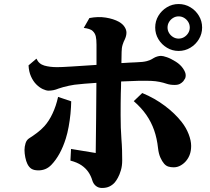

<svg xmlns="http://www.w3.org/2000/svg" viewBox="-20 -890 1040 949"><path d="M421.9 -800.8Q465.3 -809.1 503.2 -803Q541 -796.9 567.9 -782.2Q586.4 -771.5 595.7 -757.1Q605 -742.7 605 -729Q605 -712.4 596.2 -693.8Q591.3 -685.1 586.2 -669.2Q581.1 -653.3 581.1 -632.8L580.1 -578.1Q603 -579.6 621.6 -580.6Q640.1 -581.5 652.8 -582Q687 -583 705.6 -587.9Q724.1 -592.8 737.8 -602.1Q747.1 -607.9 757.1 -610.8Q767.1 -613.8 775.9 -613.8Q785.6 -613.8 804.9 -607.2Q824.2 -600.6 849.1 -585Q871.6 -570.8 884.8 -551.5Q897.9 -532.2 897.9 -518.1Q897.9 -508.3 895 -502.4Q892.1 -496.6 886.2 -488.8Q879.4 -481 869.6 -475.6Q859.9 -470.2 842.8 -470.2Q820.8 -470.2 803.2 -476.1Q788.1 -481.4 768.3 -485.4Q748.5 -489.3 727.1 -490.2Q698.7 -491.2 662.6 -490.5Q626.5 -489.7 578.6 -487.3L578.1 -458Q577.6 -448.7 577.1 -428Q576.7 -407.2 576.4 -379.6Q576.2 -352.1 576.2 -321Q576.2 -290 577.1 -259.8Q578.1 -229.5 580.1 -204.1Q582.5 -174.8 583.3 -147.5Q584 -120.1 584 -97.2Q584 -70.3 577.6 -48.6Q571.3 -26.9 562.7 -11.5Q554.2 3.9 546.9 12.2Q536.1 24.4 521 31.7Q505.9 39.1 483.9 39.1Q466.8 39.1 454.1 29.1Q441.4 19 436 1Q429.7 -20.5 417 -39.3Q404.3 -58.1 383.1 -72.8Q361.8 -87.4 328.1 -96.2L331.1 -153.8L453.1 -133.8Q454.1 -214.4 455.1 -303.5Q456.1 -392.6 456.5 -480.5Q424.8 -478.5 396.7 -476.1Q368.7 -473.6 348.1 -471.2Q336.4 -469.7 321 -466.3Q305.7 -462.9 291.7 -459.2Q277.8 -455.6 269 -452.1Q256.3 -446.8 243.9 -444.3Q231.4 -441.9 220.2 -441.9Q208 -441.9 191.4 -449.7Q174.8 -457.5 159.2 -473.1Q143.6 -488.8 133.1 -512.5Q122.6 -536.1 121.1 -566.9L160.2 -600.1Q171.9 -573.7 199 -565.9Q226.1 -558.1 262.2 -558.1Q270.5 -558.1 289.6 -558.8Q308.6 -559.6 334.5 -561.3Q360.4 -563 390.4 -564.9Q420.4 -566.9 450.2 -568.8Q452.1 -568.8 453.6 -569.1Q455.1 -569.3 457 -569.3V-668.9Q457 -695.3 453.4 -710.4Q449.7 -725.6 439 -735.8Q432.6 -742.7 420.4 -746.6Q408.2 -750.5 394 -752ZM683.1 -430.2Q744.6 -404.8 794.9 -366.9Q845.2 -329.1 877.9 -287.1Q899.9 -259.3 912.4 -227.1Q924.8 -194.8 924.8 -168.9Q924.8 -146.5 918.9 -128.9Q913.1 -111.3 901.9 -97.2Q891.1 -83 874.3 -73Q857.4 -63 838.9 -63Q823.7 -63 812 -66.7Q800.3 -70.3 791 -81.1Q781.2 -92.3 772.7 -111.3Q764.2 -130.4 761.2 -157.2Q755.9 -206.5 741.7 -246.8Q727.5 -287.1 703.1 -322.3Q678.7 -357.4 641.1 -390.1ZM332 -389.2Q331.5 -360.8 328.4 -328.1Q325.2 -295.4 319.3 -263.4Q313.5 -231.4 305.2 -205.1Q279.3 -122.6 233.9 -75.2Q220.2 -61 204.1 -54.4Q188 -47.9 169.9 -47.9Q148.4 -47.9 136 -55.4Q123.5 -63 115.2 -80.1Q108.9 -92.8 105 -112.3Q101.1 -131.8 101.1 -148.9Q101.1 -164.6 106.2 -181.6Q111.3 -198.7 125 -207Q143.1 -218.3 162.8 -233.2Q182.6 -248 199.2 -266.1Q222.2 -291.5 239.7 -328.9Q257.3 -366.2 267.1 -411.1ZM862.8 -870.1Q894.5 -870.1 920.9 -854.2Q947.3 -838.4 963.1 -812Q979 -785.6 979 -753.9Q979 -722.7 963.1 -696.3Q947.3 -669.9 920.9 -654.1Q894.5 -638.2 862.8 -638.2Q831.5 -638.2 805.2 -654.1Q778.8 -669.9 762.9 -696.3Q747.1 -722.7 747.1 -753.9Q747.1 -785.6 762.9 -812Q778.8 -838.4 805.2 -854.2Q831.5 -870.1 862.8 -870.1ZM862.8 -809.1Q848.1 -809.1 835.7 -801.5Q823.2 -793.9 815.7 -781.5Q808.1 -769 808.1 -753.9Q808.1 -739.3 815.7 -726.8Q823.2 -714.4 835.7 -706.8Q848.1 -699.2 862.8 -699.2Q877.9 -699.2 890.4 -706.8Q902.8 -714.4 910.4 -726.8Q918 -739.3 918 -753.9Q918 -769 910.4 -781.5Q902.8 -793.9 890.4 -801.5Q877.9 -809.1 862.8 -809.1Z"/></svg>

Font: BIZ UDMincho
Style: Bold
Weight: 700
Monospace: yes
Designer: TypeBank Co., Ltd.
Foundry: Morisawa Inc.
Version: Version 1.06